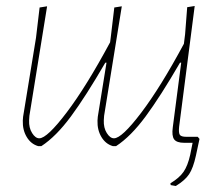

<svg xmlns="http://www.w3.org/2000/svg" viewBox="-20 -476 745 640"><path d="M137 -455 78 -90 77 -75Q76 -50 87 -32.5Q98 -15 111 -15Q137 -15 202.5 -101.5Q268 -188 347 -335L349 -350L361 -451L386 -455L327 -90L326 -75Q325 -50 336 -32.5Q347 -15 360 -15Q386 -15 450.5 -100Q515 -185 593 -330L597 -362L604 -452L629 -456L577 -53Q575 -33 579.5 -26.5Q584 -20 601 -20H639L645 -13L633 43Q624 84 610.5 104.5Q597 125 566 144L549 141L548 135Q578 117 592 96.5Q606 76 614 40L622 0H594Q569 0 560.5 -11.5Q552 -23 556 -52L584 -267H580Q515 -155 465.5 -88Q416 -21 367 11H356Q332 4 318 -19.5Q304 -43 305 -74L306 -87L335 -267H331Q266 -155 216.5 -88Q167 -21 118 11H107Q83 4 69 -19.5Q55 -43 56 -74L57 -87L100 -350L112 -451Z"/></svg>

Font: Alegreya Sans SC Thin
Style: Italic
Weight: 100
Italic angle: -7°
Designer: Juan Pablo del Peral
Foundry: Huerta Tipografica
Version: Version 2.007